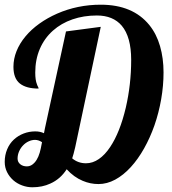

<svg xmlns="http://www.w3.org/2000/svg" viewBox="-45 -770 734 817"><path d="M11.7 -2.9Q-5.4 -18.1 -15.1 -37.8Q-24.9 -57.6 -24.9 -81.1Q-24.9 -109.9 -14.6 -134.5Q-4.4 -159.2 14.2 -176.3Q32.2 -192.9 55.7 -201.9Q79.1 -210.9 105 -210.9Q126 -210.9 142.1 -203.1L146 -223.1L235.8 -636.2L383.8 -655.8L274.9 -143.1Q267.6 -111.8 262.2 -96.2Q287.1 -75.2 320.8 -75.2Q349.6 -75.2 375.7 -93.3Q401.9 -111.3 423.8 -144.5Q465.3 -206.5 490.2 -311.5Q513.2 -410.6 513.2 -515.1Q513.2 -612.8 473.1 -660.6Q436 -704.1 367.2 -704.1Q311 -704.1 263.2 -687.5Q215.3 -670.9 180.2 -639.6Q144 -607.4 124.5 -562Q105 -516.6 105 -460.9Q105 -428.7 112.3 -411.1Q114.3 -404.8 117.2 -399.9Q119.1 -396.5 119.1 -393.1Q66.4 -393.1 39.3 -414.8Q12.2 -436.5 12.2 -485.8Q12.2 -519.5 25.4 -552.5Q38.6 -585.4 63.5 -615.2Q87.9 -644.5 122.3 -669.2Q156.7 -693.8 197.8 -711.9Q284.7 -750 383.8 -750Q520 -750 590.3 -663.6Q621.1 -625.5 636 -573.7Q650.9 -522 650.9 -461.9Q650.9 -405.8 640.9 -348.1Q630.9 -290.5 612.3 -236.8Q593.8 -184.1 568.1 -138.4Q542.5 -92.8 511.7 -59.1Q480 -24.4 445.1 -5.6Q410.2 13.2 374 13.2Q339.4 13.2 307.1 -0.5Q269.5 -16.1 238.8 -49.8Q211.9 -7.8 168.9 11.2Q135.3 26.9 92.8 26.9Q70.3 26.9 49.1 19Q27.8 11.2 11.7 -2.9ZM102.5 -78.6Q120.6 -98.6 128.9 -140.1L133.8 -165Q118.7 -174.8 104 -174.8Q90.8 -174.8 77.4 -168.7Q64 -162.6 53.7 -151.9Q43 -141.1 36.4 -126.2Q29.8 -111.3 29.8 -95.2Q29.8 -80.6 41 -71.3Q52.2 -62 69.8 -62Q87.9 -62 102.5 -78.6Z"/></svg>

Font: Pattaya
Style: Regular
Weight: 400
Designer: Pablo Impallari / Thai characters Designed by Thanarat Vachiruckul and Suppakit Chalermlarp
Foundry: Pablo Impallari
Version: Version 2.001